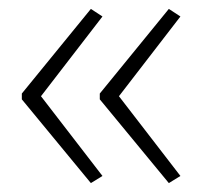

<svg xmlns="http://www.w3.org/2000/svg" viewBox="-20 -492 453 431"><path d="M29 -282V-269L184 -81L210 -97L72 -276L210 -455L184 -472ZM204 -282V-269L359 -81L385 -97L247 -276L385 -455L359 -472Z"/></svg>

Font: Noto Sans Sinhala ExtraLight
Style: Regular
Weight: 200
Designer: Jelle Bosma - Monotype Design Team
Foundry: Monotype Imaging Inc.
Version: Version 2.006